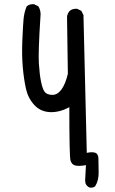

<svg xmlns="http://www.w3.org/2000/svg" viewBox="-20 -766 540 902"><path d="M401.4 115.2Q387.7 109.4 381.8 95.7L379.9 82L383.8 9.8Q352.5 15.6 334.5 11.7Q316.4 7.8 311 -13.2Q305.7 -34.2 305.7 -262.7Q259.8 -237.3 214.8 -239.3Q169.9 -241.2 140.6 -273.4Q111.3 -305.7 101.6 -350.6Q91.8 -395.5 86.9 -451.7Q82 -507.8 85 -577.1Q87.9 -646.5 90.8 -677.7Q93.8 -709 105.5 -736.3Q119.1 -748 140.6 -746.1L160.2 -736.3Q173.8 -714.8 169.9 -685.5Q159.2 -520.5 162.6 -467.8Q166 -415 172.9 -381.8Q179.7 -348.6 189.5 -335Q199.2 -321.3 224.1 -320.3Q249 -319.3 268.1 -344.7Q287.1 -370.1 298.8 -418.9L294.9 -687.5Q296.9 -703.1 307.6 -714.8Q321.3 -726.6 342.8 -724.6L362.3 -714.8L372.1 -695.3L387.7 -47.9Q415 -53.7 428.7 -47.9Q442.4 -42 442.4 -20Q442.4 2 443.4 42Q444.3 82 426.8 109.4Q417 117.2 401.4 115.2Z"/></svg>

Font: JasonHandwriting2
Style: Regular
Weight: 400
Version: Version 1.05.10